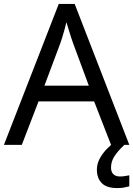

<svg xmlns="http://www.w3.org/2000/svg" viewBox="-20 -737 679 977"><path d="M545 0 459 -221H176L91 0H0L279 -717H360L638 0ZM352 -517Q349 -525 342 -546Q335 -567 328.5 -589.5Q322 -612 318 -624Q313 -604 307.5 -583.5Q302 -563 296.5 -546Q291 -529 287 -517L206 -301H432ZM545 116Q545 138 557 149.5Q569 161 590 161Q607 161 618.5 158.5Q630 156 638 155V211Q624 215 610 217.5Q596 220 576 220Q523 220 498 195Q473 170 473 126Q473 97 487.5 70Q502 43 523.5 21Q545 -1 565 -15L613 0Q579 32 562 58.5Q545 85 545 116Z"/></svg>

Font: Noto Sans Gujarati
Style: Regular
Weight: 400
Designer: Jelle Bosma - Monotype Design Team, Universal Thirst
Foundry: Monotype Imaging Inc.
Version: Version 2.102